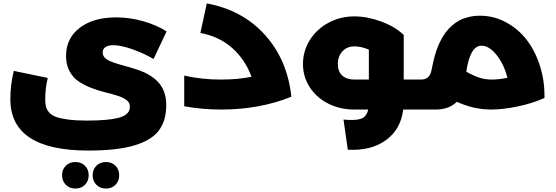

<svg xmlns="http://www.w3.org/2000/svg" viewBox="-20 -635 3222 1113"><path d="M492.2 237.8Q40 237.8 40 -60.1Q40 -143.6 60.1 -224.1L256.8 -183.1Q242.2 -126 242.2 -57.1Q242.2 -32.2 246.6 -15.6Q251 1 265.4 17.3Q279.8 33.7 305.7 43Q331.5 52.2 376.2 58.1Q420.9 64 484.9 64Q548.8 64 594.7 59.6Q640.6 55.2 667 48.1Q693.4 41 708.5 29.8Q723.6 18.6 728.3 7.3Q732.9 -3.9 732.9 -19Q732.9 -40.5 712.4 -55.7Q691.9 -70.8 659.4 -80.8Q627 -90.8 587.4 -100.6Q547.9 -110.4 508.3 -125.7Q468.8 -141.1 436.3 -162.6Q403.8 -184.1 383.3 -221.9Q362.8 -259.8 362.8 -310.1Q362.8 -413.1 441.9 -473.6Q521 -534.2 652.8 -534.2Q731.9 -534.2 809.6 -512.2Q887.2 -490.2 945.8 -453.1L870.1 -293Q814.9 -325.7 747.6 -349.4Q680.2 -373 637.2 -373Q608.9 -373 592 -362.3Q575.2 -351.6 575.2 -330.1Q575.2 -313 587.9 -300.3Q600.6 -287.6 621.8 -278.8Q643.1 -270 670.7 -262.2Q698.2 -254.4 729 -245.6Q759.8 -236.8 790.3 -226.1Q820.8 -215.3 848.4 -198.2Q876 -181.2 897.2 -158.7Q918.5 -136.2 931.2 -102.5Q943.8 -68.8 943.8 -26.9Q943.8 64.9 900.4 122.1Q856.9 179.2 757.1 208.5Q657.2 237.8 492.2 237.8ZM472.4 436.3Q450.7 458 417 458Q383.3 458 361.6 436.3Q339.8 414.6 339.8 380.9Q339.8 347.2 361.6 325.7Q383.3 304.2 417 304.2Q450.7 304.2 472.4 325.7Q494.1 347.2 494.1 380.9Q494.1 414.6 472.4 436.3ZM649.4 436.3Q627.9 458 594.2 458Q560.5 458 538.8 436.3Q517.1 414.6 517.1 380.9Q517.1 347.2 538.8 325.7Q560.5 304.2 594.2 304.2Q627.9 304.2 649.4 325.7Q670.9 347.2 670.9 380.9Q670.9 414.6 649.4 436.3Z M1178.7 -615.2Q1386.7 -576.7 1516.6 -431.9Q1646.5 -287.1 1668.9 -74.2Q1484.9 0 1262.7 0Q1150.9 0 1047.9 -19V-196.8Q1148.9 -173.8 1259.8 -173.8Q1360.4 -173.8 1438 -189.9Q1400.9 -290.5 1325.2 -357.4Q1249.5 -424.3 1141.6 -443.8Z M2406.2 -173.8Q2415.5 -173.8 2420.9 -150.4Q2426.3 -127 2426.3 -87.9Q2426.3 -47.4 2420.9 -23.7Q2415.5 0 2406.2 0H2317.4Q2303.2 115.2 2216.8 177.7Q2130.4 240.2 1996.1 232.9L1971.2 58.1Q2041 64.9 2073.2 53.2Q2105.5 41.5 2114.3 0H2034.2Q1952.6 0 1884.8 -33.4Q1816.9 -66.9 1776.6 -127.7Q1736.3 -188.5 1736.3 -264.2Q1736.3 -339.8 1776.4 -403.3Q1816.4 -466.8 1884.8 -503.4Q1953.1 -540 2034.2 -540Q2107.4 -540 2187.7 -511Q2268.1 -481.9 2318.4 -434.1L2320.3 -433.1V-173.8ZM1938.5 -264.2Q1938.5 -219.7 1964.4 -196.8Q1990.2 -173.8 2034.2 -173.8H2118.2V-347.2Q2074.7 -366.2 2034.2 -366.2Q1992.2 -366.2 1965.3 -337.6Q1938.5 -309.1 1938.5 -264.2Z M2762.2 -543.9Q2842.3 -543.9 2912.8 -506.1Q2983.4 -468.3 3033 -404.1Q3082.5 -339.8 3110.4 -252Q3138.2 -164.1 3136.2 -66.9Q3063.5 -34.7 2978.8 -17.3Q2894 0 2827.1 0Q2725.6 0 2628.4 -44.9Q2582 0 2506.3 0H2406.2Q2397 0 2391.6 -23.7Q2386.2 -47.4 2386.2 -87.9Q2386.2 -127 2391.6 -150.4Q2397 -173.8 2406.2 -173.8H2420.4Q2469.7 -173.8 2480.5 -224.1Q2481.4 -228.5 2485.1 -246.1Q2488.8 -263.7 2491.9 -278.8Q2495.1 -293.9 2502 -317.4Q2508.8 -340.8 2516.6 -360.6Q2524.4 -380.4 2536.9 -404.5Q2549.3 -428.7 2563.7 -447.5Q2578.1 -466.3 2598.6 -485.1Q2619.1 -503.9 2642.6 -516.4Q2666 -528.8 2696.8 -536.4Q2727.5 -543.9 2762.2 -543.9ZM2683.1 -219.2Q2729.5 -193.8 2761.7 -183.8Q2793.9 -173.8 2830.1 -173.8Q2871.6 -173.8 2921.4 -184.1Q2901.4 -263.2 2858.4 -316.7Q2815.4 -370.1 2771.5 -370.1Q2704.6 -370.1 2683.1 -219.2Z"/></svg>

Font: Montserrat-Arabic ExtraBold
Style: Regular
Weight: 800
Designer: Mohamed Gaber
Foundry: Kief Type Foundry
Version: Version 5.008;PS 005.008;hotconv 1.0.88;makeotf.lib2.5.64775